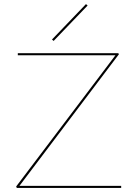

<svg xmlns="http://www.w3.org/2000/svg" viewBox="-20 -918 656 938"><path d="M242 -718 234 -725 400 -898 408 -891ZM572 -10V0H62L59 -7L544 -648H67V-658H558L561 -653L75 -10Z"/></svg>

Font: Ysabeau SC Hairline
Style: Regular
Weight: 100
Designer: Christian Thalmann (Catharsis Fonts)
Version: Version 0.003